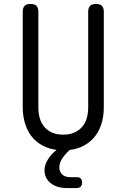

<svg xmlns="http://www.w3.org/2000/svg" viewBox="-20 -750 640 971"><path d="M95 -690Q95 -711 104.5 -720.5Q114 -730 134.5 -730Q155 -730 164.5 -720.5Q174 -711 174 -690V-207Q174 -176 181.5 -151Q189 -126 205 -107.5Q221 -89 244.5 -79Q268 -69 300 -69Q332 -69 355.5 -79.5Q379 -90 395 -108Q411 -126 418.5 -151.5Q426 -177 426 -207V-690Q426 -711 435.5 -720.5Q445 -730 465.5 -730Q486 -730 495.5 -720.5Q505 -711 505 -690V-207Q505 -159 491.5 -119Q478 -79 452 -50.5Q426 -22 388 -6Q363 5 333 8Q308 31 295 51Q280 75 280 96Q280 118 294.5 132Q309 146 334 146H367Q381 146 388 152.5Q395 159 395 173Q395 187 388 194Q381 201 367 201H318Q267 201 236 176Q205 151 205 111Q205 82 225 52Q239 30 266 8Q237 4 212 -6Q174 -22 148 -50.5Q122 -79 108.5 -119.5Q95 -160 95 -207Z"/></svg>

Font: Maple Mono Normal NL Light
Style: Regular
Weight: 300
Monospace: yes
Designer: subframe7536
Version: Version 7.000